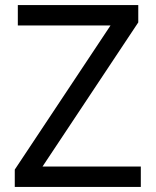

<svg xmlns="http://www.w3.org/2000/svg" viewBox="-20 -734 612 754"><path d="M533 0H38V-68L414 -634H50V-714H523V-646L147 -80H533Z"/></svg>

Font: Noto Sans Cypro Minoan
Style: Regular
Weight: 400
Designer: David Williams
Foundry: David Williams
Version: Version 1.503; ttfautohint (v1.8.4.7-5d5b)